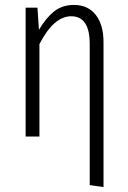

<svg xmlns="http://www.w3.org/2000/svg" viewBox="-20 -554 520 779"><path d="M400 -383V205L344 197V-376Q344 -488 269 -488Q198 -488 140 -375V0H84V-523H132L138 -433Q167 -482 200 -508Q233 -534 280 -534Q337 -534 368.5 -493.5Q400 -453 400 -383Z"/></svg>

Font: Fira Sans Extra Condensed Light
Style: Regular
Weight: 300
Width: 1
Designer: Carrois Corporate & Edenspiekermann AG
Foundry: Carrois Corporate GbR & Edenspiekermann AG
Version: Version 4.203